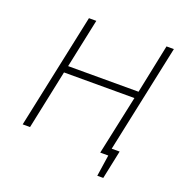

<svg xmlns="http://www.w3.org/2000/svg" viewBox="-112 -595 735 784"><g transform="rotate(20 256.0 -203.5)"><path d="M398 -31 391 0H409L395 93H421L447 -31ZM436 -287H130L175 -500H143L37 0H69L123 -257H429L374 0H406L512 -500H480Z"/></g></svg>

Font: Advent Pro ExtraLight
Style: Italic
Weight: 250
Italic angle: -12°
Version: Version 3.000